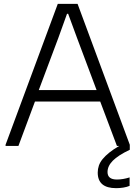

<svg xmlns="http://www.w3.org/2000/svg" viewBox="-20 -760 704 1000"><path d="M585 220Q489 220 489 139Q489 120 495 102.5Q501 85 514.5 68.5Q528 52 549 35Q570 18 601 0H589L502 -231H162L76 0H9V-6L281 -740H384L656 -6V20Q595 49 567.5 77Q540 105 540 136Q540 175 589 175Q620 175 655 164V208Q641 214 622.5 217Q604 220 585 220ZM483 -291 381 -563 335 -688H329L284 -563L182 -291Z"/></svg>

Font: Plata Sans Light
Style: Regular
Weight: 300
Designer: Pablo Impallari, Andres Torresi, & Cristiano Sobral
Foundry: Pablo Impallari, Andres Torresi, & Cristiano Sobral
Version: Version 1.00;December 28, 2019;FontCreator 12.0.0.2547 64-bi